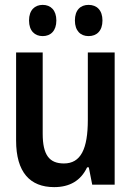

<svg xmlns="http://www.w3.org/2000/svg" viewBox="-20 -757 540 787"><path d="M343 -609C377 -609 400 -631 400 -673C400 -715 377 -737 343 -737C310 -737 287 -716 287 -673C287 -631 310 -609 343 -609ZM155 -609C188 -609 211 -631 211 -673C211 -715 188 -737 155 -737C123 -737 99 -716 99 -673C99 -630 123 -609 155 -609ZM202 10C265 10 311 -16 337 -71H344L358 0H450V-542H340V-266C340 -146 311 -87 242 -87C182 -87 155 -122 155 -209V-542H46V-181C46 -51 103 10 202 10Z"/></svg>

Font: Noto Sans Mono ExtraCondensed SemiBold
Style: Regular
Weight: 600
Width: 2
Designer: Monotype Design Team
Foundry: Monotype Imaging Inc.
Version: Version 2.014